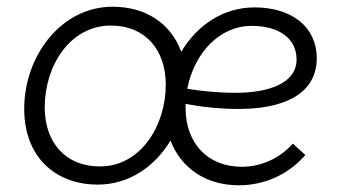

<svg xmlns="http://www.w3.org/2000/svg" viewBox="-20 -545 1012 571"><path d="M271 4C364 4 441 -50 487 -127C518 -46 591 6 690 6C766 6 837 -25 888 -84L851 -118C814 -76 759 -49 699 -49C597 -49 532 -120 532 -223V-236C579 -227 634 -221 691 -221C809 -221 922 -257 922 -372C922 -463 850 -523 737 -523C644 -523 566 -470 519 -391C488 -476 413 -525 315 -525C162 -525 52 -379 52 -221C52 -81 142 4 271 4ZM277 -50C175 -50 113 -121 113 -226C113 -348 187 -469 310 -469C411 -469 473 -398 473 -293C473 -172 399 -50 277 -50ZM537 -281C558 -389 634 -468 728 -468C811 -468 862 -430 862 -368C862 -296 776 -269 681 -269C629 -269 579 -274 537 -281Z"/></svg>

Font: Fixel Text 20240404 Light
Style: Italic
Weight: 300
Width: 4
Italic angle: -10°
Designer: AlfaBravo + MacPaw
Foundry: Kyrylo Tkachov, Marchela Mozhyna, Serhii Makarenko, Maria Weinstein, Zakhar Kryvoshyya
Version: Version 1.211;Glyphs 3.2 (3225)